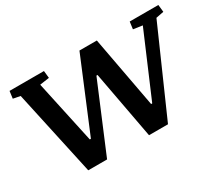

<svg xmlns="http://www.w3.org/2000/svg" viewBox="-119 -917 1330 1173"><g transform="rotate(-30 545.5 -330.5)"><path d="M79.6 -599.6 29.3 -609.4 36.1 -660.6H278.8L284.2 -609.4L217.3 -599.6L312.5 -158.7H320.3L529.3 -660.6H651.9L745.1 -158.7H752.9L941.4 -600.1L877 -609.4L883.8 -660.6H1085.9L1091.3 -609.4L1036.6 -598.6L772.5 0H638.7L550.3 -476.1H542.5L342.8 0H210Z"/></g></svg>

Font: NoticiaText-BoldItalic
Style: Bold Italic
Weight: 700
Italic angle: -8°
Designer: JM Sole
Foundry: JM Sole
Version: Version 1.003